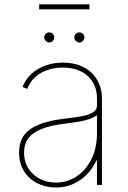

<svg xmlns="http://www.w3.org/2000/svg" viewBox="-20 -837 578 869"><path d="M233.4 11.7Q188.5 11.7 150.4 -6.8Q112.3 -25.4 89.4 -61Q66.4 -96.7 66.4 -147.5Q66.4 -175.3 75.2 -199.7Q84 -224.1 106.4 -243.9Q128.9 -263.7 169.2 -278.1Q209.5 -292.5 272.5 -299.8Q310.5 -304.2 344 -309.8Q377.4 -315.4 398.2 -326.9Q418.9 -338.4 418.9 -359.4V-391.6Q418.9 -455.1 376.7 -493.2Q334.5 -531.2 264.6 -531.2Q207 -531.2 163.8 -505.9Q120.6 -480.5 103.5 -434.6L82 -443.4Q95.2 -477.5 121.8 -502.2Q148.4 -526.9 185.3 -540.3Q222.2 -553.7 264.6 -553.7Q306.2 -553.7 338.9 -541.5Q371.6 -529.3 394.5 -507.3Q417.5 -485.4 429.4 -455.8Q441.4 -426.3 441.4 -391.6V0H418.9V-110.4H416Q399.4 -73.7 372.1 -46.4Q344.7 -19 309.6 -3.7Q274.4 11.7 233.4 11.7ZM233.4 -10.7Q285.2 -10.7 327.1 -38.8Q369.1 -66.9 394 -117.2Q418.9 -167.5 418.9 -233.4V-315.4Q408.7 -308.1 394.8 -302.2Q380.9 -296.4 363.5 -292Q346.2 -287.6 325.4 -284.4Q304.7 -281.2 281.2 -278.3Q208 -270 166 -252.4Q124 -234.9 106.4 -208.7Q88.9 -182.6 88.9 -147.5Q88.9 -85.9 130.6 -48.3Q172.4 -10.7 233.4 -10.7ZM203.1 -644.5Q193.8 -645 187 -651.9Q180.2 -658.7 179.7 -668Q180.2 -677.2 187 -683.8Q193.8 -690.4 203.1 -690.4Q212.4 -690.4 219 -683.8Q225.6 -677.2 225.6 -668Q225.6 -658.7 219 -651.9Q212.4 -645 203.1 -644.5ZM338.9 -644.5Q329.6 -645 323 -651.9Q316.4 -658.7 316.4 -668Q316.4 -677.2 323 -683.8Q329.6 -690.4 338.9 -690.4Q348.6 -690.4 355.2 -683.8Q361.8 -677.2 362.3 -668Q361.8 -658.7 355.2 -651.9Q348.6 -645 338.9 -644.5ZM384.8 -817.4V-794.9H157.2V-817.4Z"/></svg>

Font: Inter Tight Thin
Style: Regular
Weight: 250
Designer: Rasmus Andersson
Foundry: rsms
Version: Version 3.004